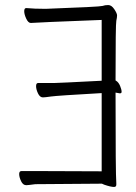

<svg xmlns="http://www.w3.org/2000/svg" viewBox="-20 -729 540 761"><path d="M438 -410 440 -409Q450 -403 456 -388.5Q462 -374 462 -365Q462 -359 455 -359L438 -362V-356Q438 -40 441 -3V3Q441 12 432 12Q419 12 393 3L384 -1L120 1Q91 5 84 5Q71 5 63.5 -11Q56 -27 56 -39Q56 -51 65 -51H129L383 -50V-360Q206 -350 182 -346.5Q158 -343 150 -343Q138 -343 130.5 -359Q123 -375 123 -387.5Q123 -400 131 -400H195Q209 -400 383 -409V-650Q122 -640 102 -638Q92 -638 84 -655Q76 -672 76 -684.5Q76 -697 84 -697Q116 -694 161 -694Q377 -702 386.5 -705.5Q396 -709 409 -709Q422 -709 433 -692.5Q444 -676 444 -668Q444 -660 441 -646.5Q438 -633 438 -413Z"/></svg>

Font: Moon Stars Kai HW Light
Style: Regular
Weight: 300
Designer: GuiWonder
Version: Version 1.101